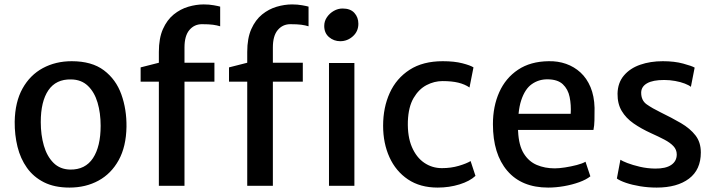

<svg xmlns="http://www.w3.org/2000/svg" viewBox="-20 -841 3240 869"><path d="M294.5 8Q226.5 8 179 -16Q131.5 -40 102 -81.5Q72.5 -123 59.2 -176.8Q46 -230.5 46.5 -290Q48 -379.5 82 -440.5Q116 -501.5 174 -532.8Q232 -564 304.5 -564Q395.5 -564 450.2 -522.8Q505 -481.5 529.2 -413.8Q553.5 -346 552.5 -267Q551 -177.5 517.2 -116.2Q483.5 -55 425.8 -23.5Q368 8 294.5 8ZM297.5 -73.5Q366 -72.5 400.8 -125.2Q435.5 -178 435.5 -271.5Q435.5 -329.5 421.5 -376.8Q407.5 -424 377.8 -452.5Q348 -481 301.5 -481.5Q233.5 -483 199 -432.5Q164.5 -382 164.5 -288.5Q164.5 -230.5 178.5 -182Q192.5 -133.5 222 -104Q251.5 -74.5 297.5 -73.5Z M699 0V-471.5H616.5V-536L699 -557V-606Q699 -668 717.5 -709.5Q736 -751 766.2 -775.5Q796.5 -800 832.2 -810.5Q868 -821 902 -821Q926.5 -821 947.5 -817.2Q968.5 -813.5 976.5 -811V-722Q962 -726.5 944 -729Q926 -731.5 894 -731.5Q859.5 -731.5 837.2 -705.2Q815 -679 815 -626V-557H950.5V-471.5H815V0ZM1099 0V-471.5H1016.5V-536L1099 -557V-606Q1099 -668 1117.5 -709.5Q1136 -751 1166.2 -775.5Q1196.5 -800 1232.2 -810.5Q1268 -821 1302 -821Q1326.5 -821 1347.5 -817.2Q1368.5 -813.5 1376.5 -811V-722Q1362 -726.5 1344 -729Q1326 -731.5 1294 -731.5Q1259.5 -731.5 1237.2 -705.2Q1215 -679 1215 -626V-557H1350.5V-471.5H1215V0ZM1469 0V-556H1584V0ZM1520 -654.5Q1491 -654.5 1469.2 -673Q1447.5 -691.5 1447.5 -723.5Q1447.5 -745.5 1459.8 -763.2Q1472 -781 1491 -791.8Q1510 -802.5 1530.5 -802.5Q1566 -802.5 1584 -782.5Q1602 -762.5 1602 -733.5Q1602 -699 1577.2 -676.8Q1552.5 -654.5 1520 -654.5Z M1714 -272Q1714 -354.5 1744 -420.5Q1774 -486.5 1834 -525.2Q1894 -564 1984 -564Q2036.5 -564 2073 -554.5Q2109.5 -545 2123 -536L2105 -445Q2084 -459.5 2054.5 -466.8Q2025 -474 1983 -474Q1945.5 -474 1910.5 -455.8Q1875.5 -437.5 1852 -397.5Q1828.5 -357.5 1826 -292Q1824 -223 1844.2 -175.8Q1864.5 -128.5 1900.2 -104.2Q1936 -80 1980 -80Q2021.5 -80 2056.8 -90.5Q2092 -101 2110 -112L2132 -45Q2106.5 -21 2060 -6.5Q2013.5 8 1961 8Q1881.5 8 1826.5 -29Q1771.5 -66 1742.8 -129.2Q1714 -192.5 1714 -272Z M2461 8Q2341 8 2276 -68Q2211 -144 2211 -279Q2211 -360 2239.8 -424Q2268.5 -488 2324.8 -525.5Q2381 -563 2463 -564Q2505 -565 2542 -552Q2579 -539 2607.5 -512.8Q2636 -486.5 2652.8 -446.5Q2669.5 -406.5 2671 -353Q2671 -321.5 2670.5 -296.8Q2670 -272 2666 -253H2324.5Q2325 -249.5 2325 -246Q2328 -183 2350.5 -146.5Q2373 -110 2409.5 -94.5Q2446 -79 2491 -79Q2510 -79 2537.5 -83.2Q2565 -87.5 2590.8 -94.2Q2616.5 -101 2630 -109L2652 -43Q2633.5 -28 2601.8 -16.5Q2570 -5 2533 1.5Q2496 8 2461 8ZM2563 -326Q2565.5 -366 2558.2 -401.8Q2551 -437.5 2527.2 -459.8Q2503.5 -482 2457 -482Q2418 -482 2387 -460.2Q2356 -438.5 2339 -387Q2330.5 -361 2327 -326Z M2772 -33 2788 -118Q2795.5 -112.5 2819.2 -103.2Q2843 -94 2876.2 -86.2Q2909.5 -78.5 2945 -78Q2993 -77.5 3018 -94.5Q3043 -111.5 3043 -142Q3043 -163.5 3028 -179.5Q3013 -195.5 2986.8 -209.2Q2960.5 -223 2927 -238Q2882 -258.5 2847.5 -282.5Q2813 -306.5 2793.8 -339Q2774.5 -371.5 2775 -417Q2776 -466.5 2803.8 -499.2Q2831.5 -532 2877.5 -548Q2923.5 -564 2980 -564Q3032.5 -564 3072 -553.2Q3111.5 -542.5 3124 -535L3107 -448Q3098 -455.5 3079.2 -462.8Q3060.5 -470 3036 -474.5Q3011.5 -479 2986 -479Q2935 -479 2909 -464.2Q2883 -449.5 2882 -423Q2881.5 -386.5 2907.2 -368.5Q2933 -350.5 2969 -333Q3020.5 -308 3062 -283.8Q3103.5 -259.5 3127.8 -228.2Q3152 -197 3152 -151Q3152 -73 3098.5 -32.5Q3045 8 2952 8Q2913.5 8 2877.2 2Q2841 -4 2813.2 -13.5Q2785.5 -23 2772 -33Z"/></svg>

Font: Koeln Type Sans
Style: Regular
Weight: 400
Designer: Eben Sorkin
Foundry: Eben Sorkin
Version: Version 2.001